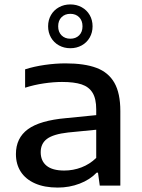

<svg xmlns="http://www.w3.org/2000/svg" viewBox="-20 -839 640 868"><path d="M524 -337V0H431L423 -58.5H417Q386.5 -26.5 340 -8.8Q293.5 9 241 9Q181 9 138.5 -9.8Q96 -28.5 74 -62.5Q52 -96.5 52 -142.5Q52 -215 106.2 -254.8Q160.5 -294.5 279 -305L415 -318.5V-344.5Q415 -392.5 398.5 -419.5Q382 -446.5 348.8 -457.5Q315.5 -468.5 260.5 -468.5Q222.5 -468.5 178.2 -462Q134 -455.5 93.5 -442.5V-525.5Q133.5 -538.5 182.2 -545.5Q231 -552.5 276 -552.5Q362 -552.5 416 -532.2Q470 -512 497 -465Q524 -418 524 -337ZM415 -125V-252.5L287.5 -240Q221 -232.5 192.5 -211.2Q164 -190 164 -151Q164 -111.5 190.5 -89.8Q217 -68 270.5 -68Q310.5 -68 348 -82.2Q385.5 -96.5 415 -125ZM197.5 -720Q197.5 -748.5 210.5 -771Q223.5 -793.5 246.5 -806.2Q269.5 -819 298 -819Q326.5 -819 349.5 -806.2Q372.5 -793.5 385.5 -771Q398.5 -748.5 398.5 -720Q398.5 -692 385.5 -669.2Q372.5 -646.5 349.5 -633.8Q326.5 -621 298 -621Q269.5 -621 246.5 -633.8Q223.5 -646.5 210.5 -669.2Q197.5 -692 197.5 -720ZM353 -720Q353 -746 337.8 -761.2Q322.5 -776.5 298 -776.5Q273.5 -776.5 258.2 -761.2Q243 -746 243 -720Q243 -694.5 258.2 -679.2Q273.5 -664 298 -664Q322.5 -664 337.8 -679.2Q353 -694.5 353 -720Z"/></svg>

Font: Encode Sans Expanded Medium
Style: Regular
Weight: 500
Width: 7
Designer: Multiple Designers
Foundry: Impallari Type
Version: Version 2.000